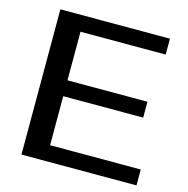

<svg xmlns="http://www.w3.org/2000/svg" viewBox="-112 -885 970 992"><g transform="rotate(15 372.5 -388.5)"><path d="M89.8 0V-776.9H675.8V-691.9H220.2V-432.1H647.9V-347.2H220.2V-85H705.1V0Z"/></g></svg>

Font: Sporting Grotesque
Style: Regular
Weight: 400
Designer: Lucas LE BIHAN
Foundry: Lucas LE BIHAN
Version: Version 2.001;PS 2.1;hotconv 1.0.88;makeotf.lib2.5.647800